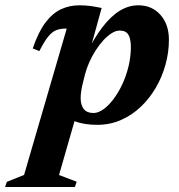

<svg xmlns="http://www.w3.org/2000/svg" viewBox="-108 -466 686 737"><path d="M211.2 -152.1Q205.8 -131.2 203.7 -116Q201.6 -100.8 201.6 -89.9Q201.6 -62.6 213.6 -47.4Q225.7 -32.2 250.8 -32.2Q268.7 -32.2 288.6 -46.3Q308.5 -60.3 327.3 -85.1Q346.2 -109.9 361.3 -142.2Q376.4 -174.4 385.3 -211.1Q394.3 -247.8 394.3 -285.4Q394.3 -316.7 384.9 -332.7Q375.4 -348.7 351.4 -348.7Q337 -348.7 321 -338.8Q305.1 -328.9 289.3 -311.9Q273.6 -294.8 259.4 -272.9Q245.2 -251 234.6 -226.9Q224 -202.8 218 -179.3ZM126.1 -41.7H189.7L118.6 205.8L186.4 231.6L179.4 251.8H-88.4L-81.7 232L-15.6 205.5L148.1 -356.2Q146.6 -356.2 145.2 -356.2Q143.8 -356.2 142.2 -356.2Q122.9 -356.2 107.4 -350Q92 -343.8 76.9 -325.4Q61.9 -307 43.1 -269.9L17.6 -280Q39.4 -343.7 66.7 -379.7Q94 -415.7 126.4 -430.6Q158.8 -445.6 195.8 -445.6Q220.3 -445.6 239.1 -443Q257.9 -440.4 282.2 -435.4L230.4 -248.1L219.1 -250.4Q252.2 -319 285.4 -362Q318.6 -405 352.7 -425.4Q386.8 -445.7 422.7 -445.7Q475.3 -445.7 507.8 -409Q540.4 -372.3 540.4 -313.4Q540.4 -265.2 527.3 -218Q514.3 -170.8 490 -129.2Q465.7 -87.6 431.8 -55.5Q398 -23.4 355.8 -5.1Q313.7 13.2 265.2 13.2Q215.9 13.2 178.8 -0.4Q141.8 -13.9 126.1 -41.7Z"/></svg>

Font: Newsreader Text
Style: Italic
Weight: 400
Italic angle: -17°
Designer: Hugues Gentile
Foundry: Production Type
Version: Version 1.001